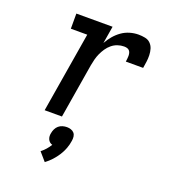

<svg xmlns="http://www.w3.org/2000/svg" viewBox="-143 -642 886 1001"><g transform="rotate(20 300.0 -142.0)"><path d="M128 0 202 -446H111V-530H312L296 -434Q308 -456 324.5 -475.5Q341 -495 361.5 -509.5Q382 -524 406 -531Q430 -538 454 -538Q472 -538 490 -534.5Q508 -531 520 -519Q532 -507 537 -490.5Q542 -474 542.5 -455.5Q543 -437 540.5 -419Q538 -401 535 -383H439Q440 -391 441 -399Q442 -407 442 -415.5Q442 -424 440 -431.5Q438 -439 433 -444.5Q428 -450 420 -452Q412 -454 404 -454Q386 -454 368.5 -448Q351 -442 336.5 -430Q322 -418 311.5 -402.5Q301 -387 293.5 -370.5Q286 -354 281.5 -336.5Q277 -319 274 -302L224 0ZM221 254 181 208Q195 197 206.5 184Q218 171 227 156Q219 154 212.5 148.5Q206 143 202.5 135Q199 127 198.5 118.5Q198 110 200 101Q202 89 207.5 77.5Q213 66 222.5 58Q232 50 244 46.5Q256 43 268 43Q279 43 290 46.5Q301 50 308 58Q315 66 316.5 77.5Q318 89 316 101Q313 123 305 144.5Q297 166 284.5 185.5Q272 205 256 222.5Q240 240 221 254Z"/></g></svg>

Font: Iosevka Slab Medium Extended
Style: Italic
Weight: 500
Width: 7
Italic angle: -9°
Monospace: yes
Designer: Belleve Invis
Foundry: Belleve Invis
Version: Version 11.1.0; ttfautohint (v1.8.3)